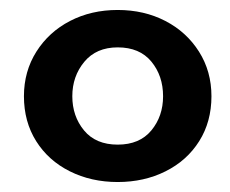

<svg xmlns="http://www.w3.org/2000/svg" viewBox="-20 -710 462 385"><path d="M28 -517Q28 -567 53 -606.5Q78 -646 120.5 -668Q163 -690 216 -690Q269 -690 311.5 -668Q354 -646 379 -606.5Q404 -567 404 -517Q404 -466 379.5 -427Q355 -388 312 -366.5Q269 -345 216 -345Q163 -345 120 -366.5Q77 -388 52.5 -427Q28 -466 28 -517ZM216 -420Q260 -420 283.5 -448.5Q307 -477 307 -517Q307 -558 283.5 -586.5Q260 -615 216 -615Q173 -615 149 -586Q125 -557 125 -517Q125 -477 148.5 -448.5Q172 -420 216 -420Z"/></svg>

Font: Teachers SemiBold
Style: Regular
Weight: 600
Designer: Alfredo Marco Pradil & Chank Diesel
Version: Version 0.009